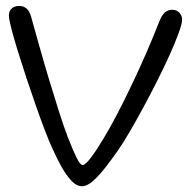

<svg xmlns="http://www.w3.org/2000/svg" viewBox="-20 -615 652 648"><path d="M257 13.5Q238 13.5 220.2 -5.8Q202.5 -25 186.5 -54Q170.5 -83 157.5 -112.5Q147 -134.5 132.2 -173Q117.5 -211.5 101 -258.5Q84.5 -305.5 68.5 -354Q52.5 -402.5 39.2 -445.5Q26 -488.5 18 -519.8Q10 -551 10 -562Q10 -578.5 19.8 -586.8Q29.5 -595 45 -595Q59 -595 69.2 -586.5Q79.5 -578 85 -558.5Q97 -516.5 112.2 -461.5Q127.5 -406.5 144.8 -349.2Q162 -292 178.5 -240.2Q195 -188.5 208.5 -153Q225.5 -109.5 238 -83.8Q250.5 -58 258.5 -58Q268 -58 286.8 -82.8Q305.5 -107.5 329.5 -147.5Q351 -183 375.5 -230Q400 -277 425.2 -330Q450.5 -383 474 -437Q497.5 -491 517 -541Q523 -556.5 529.5 -565.2Q536 -574 544 -578Q552 -582 561.5 -582Q571.5 -582 578.8 -577.5Q586 -573 590.2 -565.5Q594.5 -558 594.5 -548.5Q594.5 -535 583.2 -504Q572 -473 553.2 -431.2Q534.5 -389.5 511 -343Q487.5 -296.5 463 -251Q438.5 -205.5 415.8 -167Q393 -128.5 375.5 -103.5Q356.5 -76.5 335.5 -49.5Q314.5 -22.5 294.2 -4.5Q274 13.5 257 13.5Z"/></svg>

Font: Gluten ExtraLight
Style: Regular
Weight: 250
Designer: Tyler Finck
Foundry: Etcetera Type Company
Version: Version 1.300